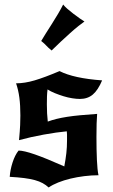

<svg xmlns="http://www.w3.org/2000/svg" viewBox="-20 -798 500 848"><path d="M190 -403Q188 -387 187.5 -372Q187 -357 187 -337Q187 -317 188 -297Q189 -277 191 -261Q210 -268 230.5 -273Q251 -278 276.5 -282Q302 -286 334 -289Q366 -292 409 -295Q406 -260 406 -193Q406 -136 408 -91.5Q410 -47 415 -24Q384 -24 352 -20Q320 -16 291 -9Q262 -2 237 8Q212 18 195 30Q183 19 168.5 11Q154 3 134 -2.5Q114 -8 87 -11.5Q60 -15 23 -17Q25 -48 35.5 -80.5Q46 -113 62 -133Q85 -133 134 -116Q183 -99 264 -63Q270 -95 273 -121.5Q276 -148 276 -177Q276 -195 276 -203Q276 -211 275 -218Q231 -214 173 -203.5Q115 -193 64 -179Q68 -222 69 -245.5Q70 -269 70 -288Q70 -333 65.5 -367Q61 -401 51 -430Q89 -430 133 -443Q177 -456 243 -484Q306 -452 431 -443Q413 -400 390 -380.5Q367 -361 333 -361Q318 -361 299 -364Q280 -367 260.5 -373Q241 -379 222.5 -386.5Q204 -394 190 -403ZM162 -617Q169 -629 181.5 -649Q194 -669 208.5 -691.5Q223 -714 236.5 -737Q250 -760 259 -778Q265 -770 277.5 -759Q290 -748 304.5 -737Q319 -726 332.5 -716.5Q346 -707 353 -703Q344 -697 327 -683.5Q310 -670 290 -652Q270 -634 248.5 -614Q227 -594 208 -575Q192 -588 184.5 -596.5Q177 -605 162 -617Z"/></svg>

Font: New Rocker
Style: Regular
Weight: 400
Designer: Pablo Impallari, Brenda Gallo, Rodrigo Fuenzalida
Foundry: Pablo Impallari, Brenda Gallo, Rodrigo Fuenzalida
Version: Version 1.000; ttfautohint (v0.93) -l 8 -r 50 -G 200 -x 14 -